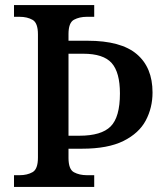

<svg xmlns="http://www.w3.org/2000/svg" viewBox="-20 -734 655 754"><path d="M35 0V-46H57Q87 -46 108 -58Q129 -70 129 -115V-599Q129 -644 108 -656Q87 -668 57 -668H35V-714H350V-668H321Q292 -668 270.5 -656.5Q249 -645 249 -600V-574H324Q455 -574 517 -521.5Q579 -469 579 -371Q579 -311 552.5 -261Q526 -211 465 -180.5Q404 -150 302 -150H249V-114Q249 -69 270.5 -57.5Q292 -46 321 -46H350V0ZM292 -201Q378 -201 414.5 -237.5Q451 -274 451 -367Q451 -450 418.5 -486.5Q386 -523 307 -523H249V-201Z"/></svg>

Font: Noto Serif Tibetan Medium
Style: Regular
Weight: 500
Designer: Monotype Design Team
Foundry: Monotype Imaging Inc.
Version: Version 2.103; ttfautohint (v1.8.4.7-5d5b)